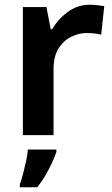

<svg xmlns="http://www.w3.org/2000/svg" viewBox="-20 -573 475 814"><path d="M361 -553Q376 -553 393.5 -551Q411 -549 422 -547L409 -426Q397 -429 382 -431Q367 -433 348 -433Q314 -433 281 -416.5Q248 -400 227.5 -366.5Q207 -333 207 -280V0H77V-543H177L195 -449H201Q226 -492 267.5 -522.5Q309 -553 361 -553ZM219 71Q212 92 200 118Q188 144 172.5 170.5Q157 197 138 221H64V208Q71 190 78 163Q85 136 91 108.5Q97 81 98 61H219Z"/></svg>

Font: Noto Sans Syriac Eastern SemiBold
Style: Regular
Weight: 600
Designer: Patrick Giasson and the Monotype Design Team
Foundry: Monotype Imaging Inc.
Version: Version 3.001